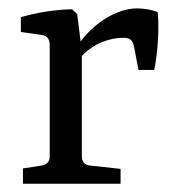

<svg xmlns="http://www.w3.org/2000/svg" viewBox="-20 -445 430 465"><path d="M272 -36V0H35.6V-37.1L80.4 -44Q89.8 -45.5 95.1 -51.1Q100.4 -56.7 100.4 -66.2V-335.6Q100.4 -346.5 95.8 -352.7Q91.3 -358.9 80.7 -360.4L30.5 -367.6V-403.3Q59.3 -412 92.7 -417.1Q126.2 -422.2 154.5 -422.5L166.9 -410.9L175.3 -344.4Q186.5 -360 202.2 -374.5Q217.8 -389.1 235.6 -400.2Q253.5 -411.3 273.3 -418Q293.1 -424.7 312.7 -424.7Q324 -424.7 338.5 -422.2Q353.1 -419.6 362.2 -414.9Q364.7 -384.4 362.4 -345.8Q360 -307.3 353.5 -275.6H315.3L304.7 -332Q302.2 -344 296.5 -348.7Q290.9 -353.5 280 -353.5Q254.5 -353.8 227.8 -343.3Q201.1 -332.7 178.2 -309.8V-66.2Q178.2 -56.4 183.5 -50.7Q188.7 -45.1 198.5 -44Z"/></svg>

Font: Rasa
Style: Regular
Weight: 400
Version: Version 1.000;PS 1.000;hotconv 1.0.88;makeotf.lib2.5.647800;